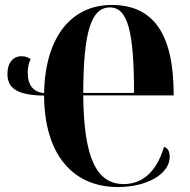

<svg xmlns="http://www.w3.org/2000/svg" viewBox="-20 -745 767 775"><path d="M456 10C574 10 665 -43 665 -112C665 -132 658 -148 642 -152C609 -41 546 -2 479 -2C370 -2 318 -107 316 -360H681V-364C681 -604 602 -725 431 -725C269 -725 162 -597 158 -369C114 -374 92 -401 92 -451C92 -472 96 -493 104 -506C96 -513 83 -518 67 -518C33 -518 10 -492 10 -447C10 -389 48 -361 158 -359C159 -124 272 10 456 10ZM521 -370H316C317 -615 347 -715 424 -715C497 -715 521 -613 521 -370Z"/></svg>

Font: Noto Serif Display ExtraCondensed ExtraBold
Style: Regular
Weight: 800
Width: 2
Designer: Monotype Design Team
Foundry: Monotype Imaging Inc.
Version: Version 2.009